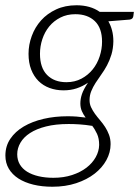

<svg xmlns="http://www.w3.org/2000/svg" viewBox="-50 -525 528 730"><path d="M381 -368Q380.5 -340.5 373.8 -318Q367 -295.5 357 -276.8Q347 -258 335.2 -241.8Q323.5 -225.5 313.5 -210Q303.5 -194.5 297 -178.5Q290.5 -162.5 290.5 -144.5Q290.5 -129.5 296.5 -116.8Q302.5 -104 311.2 -92Q320 -80 330.5 -67.8Q341 -55.5 349.8 -42Q358.5 -28.5 364.5 -12.5Q370.5 3.5 370.5 23Q370.5 54.5 354.5 83.8Q338.5 113 309.5 135.5Q280.5 158 239.8 171.5Q199 185 149 185Q109.5 185 76.8 177Q44 169 20.2 153.8Q-3.5 138.5 -16.5 116.5Q-29.5 94.5 -29.5 66.5Q-29.5 30.5 -10.8 2.8Q8 -25 40.2 -44Q72.5 -63 115.2 -73Q158 -83 207 -83Q224 -83 241 -81.8Q258 -80.5 275.5 -78Q267 -89.5 261.2 -102.5Q255.5 -115.5 255.5 -131.5Q255.5 -149 261.5 -167Q267.5 -185 284.5 -210.5Q264 -196.5 241.2 -189Q218.5 -181.5 191.5 -181.5Q163 -181.5 138.5 -190.5Q114 -199.5 96.2 -217.2Q78.5 -235 68.5 -260.8Q58.5 -286.5 58.5 -320.5Q58.5 -355 70.8 -388.2Q83 -421.5 106.2 -447.5Q129.5 -473.5 163.5 -489.2Q197.5 -505 241 -505Q266.5 -505 289 -498.8Q311.5 -492.5 329 -480H459L457 -464Q456.5 -459 453.2 -455.2Q450 -451.5 443 -450.5L362 -444Q371 -428.5 376 -409.5Q381 -390.5 381 -368ZM327 26Q327 1.5 319 -16Q311 -33.5 299.5 -48L300 -46.5Q275.5 -50.5 253.5 -52Q231.5 -53.5 211 -53.5Q161.5 -53.5 125 -44.2Q88.5 -35 64.2 -19.2Q40 -3.5 27.8 17.5Q15.5 38.5 15.5 61.5Q15.5 83 25.2 99.8Q35 116.5 53 127.8Q71 139 96.5 145Q122 151 153 151Q192 151 224 140.5Q256 130 278.8 112.5Q301.5 95 314 72.5Q326.5 50 327 26ZM202.5 -212.5Q234.5 -212.5 259.8 -226Q285 -239.5 302.5 -261.2Q320 -283 329 -310.8Q338 -338.5 338 -366.5Q338 -418.5 310.5 -444.8Q283 -471 236.5 -471Q204.5 -471 179.5 -458.2Q154.5 -445.5 137.2 -424.5Q120 -403.5 111 -376.2Q102 -349 102 -320.5Q102 -267.5 129 -240Q156 -212.5 202.5 -212.5Z"/></svg>

Font: Lato TR Light
Style: Italic
Weight: 300
Italic angle: -12°
Designer: Lukasz Dziedzic
Foundry: Lukasz Dziedzic
Version: Version 1.104 2013